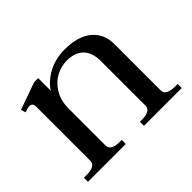

<svg xmlns="http://www.w3.org/2000/svg" viewBox="-107 -658 837 837"><g transform="rotate(-45 311.5 -240.0)"><path d="M600 -25V0H367V-25H383Q406 -25 420 -33Q434 -41 434 -57V-332Q434 -385 407 -412Q380 -439 330 -439Q295 -439 262.5 -421.5Q230 -404 209 -369Q188 -334 188 -285V-57Q188 -41 202.5 -33Q217 -25 240 -25H255V0H22V-25H41Q65 -25 79.5 -33Q94 -41 94 -57V-393Q94 -414 73 -414Q64 -414 44 -406L37 -428L163 -473H188V-395Q210 -431 255.5 -455.5Q301 -480 357 -480Q440 -480 484 -443Q528 -406 528 -344V-57Q528 -41 543 -33Q558 -25 582 -25Z"/></g></svg>

Font: TavirajRegular
Style: Regular
Weight: 400
Designer: Katatrad Team
Foundry: CadsonDemak
Version: Version 1.000